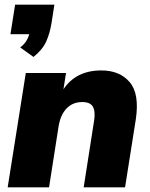

<svg xmlns="http://www.w3.org/2000/svg" viewBox="-20 -806 645 826"><path d="M124 -561 67 -602Q84 -615 93 -629.5Q102 -644 106 -659H25L45 -786H214L202 -709Q195 -664 179 -628Q163 -592 124 -561ZM13 0 91 -492H264L253 -422Q307 -503 416 -503Q495 -503 538 -452.5Q581 -402 564 -291L518 0H340L385 -288Q391 -327 379.5 -347Q368 -367 334 -367Q293 -367 266.5 -339.5Q240 -312 232 -262L191 0Z"/></svg>

Font: Nunito Sans Black
Style: Italic
Weight: 900
Italic angle: -9°
Designer: Vernon Adams
Foundry: Vernon Adams
Version: Version 3.006; ttfautohint (v1.8.3)